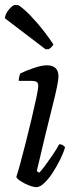

<svg xmlns="http://www.w3.org/2000/svg" viewBox="-20 -768 324 788"><path d="M130 0Q117 0 98 -7.5Q79 -15 64 -25Q49 -35 47 -42Q52 -56 62.5 -94.5Q73 -133 85.5 -182Q98 -231 109.5 -280Q121 -329 129 -366Q137 -403 137 -417Q137 -428 130 -432Q123 -436 111 -436H57Q57 -444 59 -453.5Q61 -463 64 -467Q87 -478 119 -489Q151 -500 172 -500Q220 -500 220 -454Q220 -429 194.5 -329Q169 -229 131 -66L141 -59Q151 -69 166 -89.5Q181 -110 197 -133.5Q213 -157 223 -176Q232 -176 238 -172Q244 -168 247 -164Q241 -142 227.5 -114.5Q214 -87 197 -60.5Q180 -34 162 -17Q144 0 130 0ZM168 -565 0 -693Q2 -712 17.5 -730Q33 -748 43 -748Q44 -748 47 -746Q49 -748 51 -748Q57 -748 80 -728Q103 -708 134.5 -671.5Q166 -635 199 -586Q197 -580 190 -573.5Q183 -567 177 -565L173 -567Q171 -566 168 -565Z"/></svg>

Font: Texturina Light
Style: Italic
Weight: 300
Italic angle: -11°
Designer: Guillermo Torres Carreño
Foundry: Omnibus-Type
Version: Version 1.002; ttfautohint (v1.8.3)